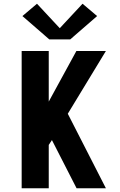

<svg xmlns="http://www.w3.org/2000/svg" viewBox="-20 -1008 640 1028"><path d="M96 0V-735H241V-464L389 -735H547L343 -399L547 0H390L258 -258L241 -232V0ZM244 -797 100 -922 178 -988 300 -857 422 -988 500 -922 356 -797Z"/></svg>

Font: Iosevka SS04 Heavy Extended
Style: Regular
Weight: 900
Width: 7
Monospace: yes
Designer: Belleve Invis
Foundry: Belleve Invis
Version: Version 19.0.0; ttfautohint (v1.8.4)